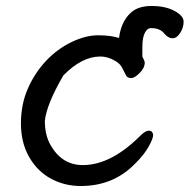

<svg xmlns="http://www.w3.org/2000/svg" viewBox="-20 -604 634 642"><path d="M149 -119Q187 -52 257 -52Q351 -52 449 -150Q466 -167 477 -167Q485 -167 488.5 -162.5Q492 -158 492 -152Q492 -141 477.5 -114.5Q463 -88 433 -58Q360 18 250 18Q196 18 150.5 -6.5Q105 -31 77.5 -79Q50 -127 50 -191Q50 -255 73 -307.5Q96 -360 133.5 -400Q171 -440 218.5 -463Q266 -486 308 -486Q350 -486 378 -477Q385 -532 417 -561Q441 -584 487 -584Q533 -584 563.5 -567.5Q594 -551 594 -531.5Q594 -512 582.5 -494Q571 -476 557 -476Q543 -476 530 -491Q516 -510 485 -510Q472 -510 464 -493.5Q456 -477 456 -447V-415Q464 -399 464 -395Q464 -377 447 -360Q430 -343 419 -343Q406 -343 402 -351Q395 -365 388 -378Q382 -389 372 -396Q344 -415 315 -415Q254 -415 192 -352Q136 -256 130 -200Q130 -152 149 -119Z"/></svg>

Font: Moon Stars Kai
Style: Bold
Weight: 700
Designer: GuiWonder
Version: Version 1.101